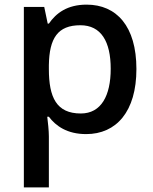

<svg xmlns="http://www.w3.org/2000/svg" viewBox="-20 -569 661 829"><path d="M354 -549C270 -549 222 -512 191 -467H186L171 -539H83V240H191V20C191 -5 187 -41 184 -65H191C221 -25 270 10 352 10C482 10 569 -87 569 -271C569 -456 483 -549 354 -549ZM327 -460C417 -460 458 -389 458 -272C458 -156 417 -79 329 -79C224 -79 191 -148 191 -271V-288C193 -404 229 -460 327 -460Z"/></svg>

Font: Noto Sans Balinese Medium
Style: Regular
Weight: 500
Designer: Aditya Bayu, David Williams
Foundry: David Williams
Version: Version 2.005